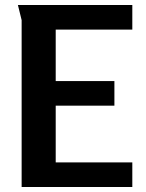

<svg xmlns="http://www.w3.org/2000/svg" viewBox="-20 -752 589 772"><path d="M52 -732 67 -671V0H512V-99H204V-327H440V-426H204V-633H512V-732Z"/></svg>

Font: Rosario
Style: Bold
Weight: 700
Designer: Hector Gatti
Foundry: Omnibus Type
Version: Version 1.100